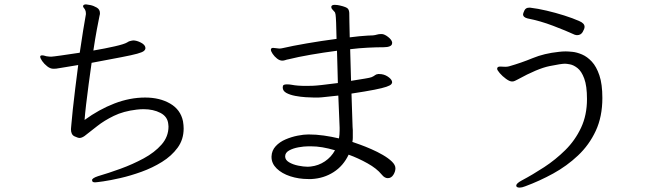

<svg xmlns="http://www.w3.org/2000/svg" viewBox="-20 -788 3040 874"><path d="M642 -569Q642 -562 635 -556Q628 -550 604.5 -543.5Q581 -537 531.5 -527.5Q482 -518 397 -502Q390 -453 383.5 -404Q377 -355 372 -312.5Q367 -270 365 -242Q431 -290 501 -317Q571 -344 641 -344Q707 -344 754.5 -316.5Q802 -289 813 -236Q816 -218 816 -203Q816 -153 788.5 -115.5Q761 -78 717.5 -51Q674 -24 624 -6Q574 12 528 22.5Q482 33 450.5 37.5Q419 42 413 42Q401 42 400 36Q400 35 399.5 34Q399 33 399 32Q399 23 426 14Q474 0 529 -20Q584 -40 634 -67Q684 -94 715.5 -130Q747 -166 747 -212Q747 -215 746.5 -217.5Q746 -220 746 -223Q743 -257 710.5 -274Q678 -291 633 -291Q626 -291 618 -290.5Q610 -290 602 -289Q542 -282 498 -260.5Q454 -239 422.5 -214Q391 -189 365 -169Q352 -160 342 -160Q335 -160 319 -167.5Q303 -175 303 -200Q303 -206 304 -212Q305 -218 305 -223Q307 -248 311.5 -290.5Q316 -333 322.5 -385.5Q329 -438 336 -492Q285 -484 263.5 -480Q242 -476 235.5 -475.5Q229 -475 223 -475Q209 -475 195 -486Q181 -497 172 -510Q163 -523 163 -530Q163 -532 164.5 -534Q166 -536 172 -536Q177 -536 182 -534.5Q187 -533 191 -532Q198 -531 203 -530.5Q208 -530 213 -530Q219 -530 258 -535.5Q297 -541 343 -548Q351 -603 358.5 -649.5Q366 -696 371 -723V-727Q371 -736 368 -742Q366 -747 362 -751.5Q358 -756 358 -760Q358 -761 358.5 -761.5Q359 -762 359 -763Q362 -768 372 -768Q376 -768 391 -765Q406 -762 420.5 -753.5Q435 -745 435 -728Q435 -725 434.5 -722Q434 -719 433 -716Q429 -697 421 -654.5Q413 -612 405 -558Q458 -567 502 -577Q546 -587 559 -595Q565 -599 569.5 -600.5Q574 -602 580 -603Q582 -603 583.5 -603.5Q585 -604 586 -604Q602 -604 621.5 -594Q641 -584 642 -570Z M1383 27Q1340 27 1301.5 14.5Q1263 2 1239.5 -21Q1216 -44 1216 -73V-76Q1217 -103 1235 -122.5Q1253 -142 1280 -153.5Q1307 -165 1335 -170.5Q1363 -176 1384 -176Q1419 -176 1454 -171Q1489 -166 1523 -158Q1526 -175 1526 -194V-207L1520 -353Q1497 -350 1478 -348.5Q1459 -347 1445 -345Q1441 -345 1437 -344.5Q1433 -344 1429 -344H1409Q1395 -344 1371.5 -345.5Q1348 -347 1324 -351.5Q1300 -356 1283.5 -365Q1267 -374 1267 -390Q1267 -398 1271 -401Q1275 -404 1286 -404Q1298 -404 1308 -402Q1333 -397 1373 -397Q1387 -397 1402.5 -397.5Q1418 -398 1444.5 -401Q1471 -404 1518 -410Q1517 -449 1516 -486Q1515 -523 1514 -557Q1453 -549 1395 -539Q1337 -529 1293 -518Q1286 -517 1279 -514.5Q1272 -512 1265 -512Q1253 -512 1241 -521.5Q1229 -531 1221 -543Q1213 -555 1213 -562Q1213 -566 1217 -569Q1219 -570 1224 -570Q1230 -570 1238 -568.5Q1246 -567 1251 -567Q1255 -567 1259 -567.5Q1263 -568 1267 -569Q1310 -579 1376.5 -590.5Q1443 -602 1512 -611Q1511 -660 1510 -685.5Q1509 -711 1507.5 -721.5Q1506 -732 1502 -735Q1498 -740 1493 -745Q1488 -750 1488 -756V-757Q1489 -766 1504 -766Q1510 -766 1516.5 -765Q1523 -764 1527 -763Q1558 -756 1564 -748Q1570 -740 1570 -726V-721Q1570 -715 1570.5 -687Q1571 -659 1572 -618Q1595 -621 1615.5 -623Q1636 -625 1654 -626Q1661 -626 1667 -626.5Q1673 -627 1678 -627Q1688 -628 1696 -630.5Q1704 -633 1714 -633H1719Q1731 -632 1746.5 -620Q1762 -608 1765 -596V-592Q1765 -582 1754.5 -577.5Q1744 -573 1727 -573Q1694 -573 1654.5 -571Q1615 -569 1574 -564L1578 -420Q1615 -426 1640 -430Q1665 -434 1672 -437Q1683 -442 1687.5 -446Q1692 -450 1702 -451H1706Q1727 -451 1743.5 -440.5Q1760 -430 1764 -419Q1764 -418 1764.5 -416.5Q1765 -415 1765 -413Q1765 -409 1760.5 -404Q1756 -399 1739 -393Q1722 -387 1684 -379.5Q1646 -372 1580 -362Q1582 -312 1583 -271Q1584 -230 1585 -210Q1586 -203 1586 -195.5Q1586 -188 1586 -180Q1586 -170 1586 -160.5Q1586 -151 1584 -142Q1596 -138 1619.5 -129.5Q1643 -121 1670.5 -109Q1698 -97 1723 -82.5Q1748 -68 1764 -52.5Q1780 -37 1780 -22Q1780 -7 1770.5 8Q1761 23 1745 23Q1739 23 1732 19.5Q1725 16 1717 6Q1695 -21 1653 -44.5Q1611 -68 1567 -84Q1543 -33 1498.5 -4.5Q1454 24 1398 27ZM1385 -122Q1364 -122 1339 -117.5Q1314 -113 1296 -103Q1278 -93 1278 -76Q1278 -60 1295.5 -49.5Q1313 -39 1337.5 -34Q1362 -29 1381 -29Q1385 -29 1388.5 -29.5Q1392 -30 1395 -30Q1430 -34 1459 -53.5Q1488 -73 1505 -104Q1474 -113 1447.5 -117.5Q1421 -122 1394 -122Z M2394 -753Q2428 -749 2468.5 -739.5Q2509 -730 2548.5 -717.5Q2588 -705 2617 -692Q2641 -682 2641 -666Q2641 -657 2632.5 -642.5Q2624 -628 2607 -628Q2605 -628 2602 -628.5Q2599 -629 2596 -630Q2557 -648 2498 -670.5Q2439 -693 2382 -704Q2361 -709 2361 -723Q2361 -727 2367 -740Q2373 -753 2388 -753ZM2371 60Q2356 66 2346 66Q2330 66 2330 57Q2330 47 2354 34Q2405 7 2457 -27Q2509 -61 2553.5 -105Q2598 -149 2625 -206.5Q2652 -264 2652 -337Q2652 -397 2639.5 -430.5Q2627 -464 2609 -478Q2591 -492 2575 -495Q2559 -498 2552 -498Q2535 -498 2481 -487Q2427 -476 2336 -426Q2330 -423 2324 -420Q2318 -417 2311 -417Q2300 -417 2283.5 -429Q2267 -441 2255 -455Q2243 -469 2243 -475Q2243 -480 2247 -483Q2251 -485 2257 -485Q2262 -485 2268 -484.5Q2274 -484 2280 -484Q2285 -484 2289 -484.5Q2293 -485 2297 -486Q2353 -502 2405 -523.5Q2457 -545 2524 -552Q2532 -553 2539.5 -553.5Q2547 -554 2555 -554Q2566 -554 2586 -552Q2606 -550 2629.5 -540Q2653 -530 2674 -507.5Q2695 -485 2708.5 -445Q2722 -405 2722 -342Q2722 -257 2692 -192.5Q2662 -128 2611 -80Q2560 -32 2498 2Q2436 36 2371 60Z"/></svg>

Font: Moon Stars Kai HW
Style: Regular
Weight: 400
Designer: GuiWonder
Version: Version 1.101